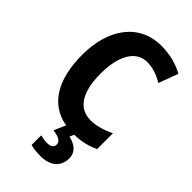

<svg xmlns="http://www.w3.org/2000/svg" viewBox="-288 -808 1131 1131"><g transform="rotate(45 278.0 -242.0)"><path d="M426 129C426 76 386 48 336 38L348 10C406 9 457 -3 503 -26V-157C455 -135 408 -118 356 -118C255 -118 203 -202 203 -355C203 -501 255 -597 349 -597C399 -597 442 -580 483 -556L528 -678C470 -709 407 -724 343 -724C154 -724 48 -571 48 -356C48 -153 124 -22 275 5L243 78C290 84 316 97 316 124C316 146 300 158 268 158C251 158 232 155 213 150V230C233 236 262 240 295 240C378 240 426 198 426 129Z"/></g></svg>

Font: Noto Sans Oriya Cond Bold
Style: Bold
Weight: 700
Width: 3
Designer: Amélie Bonet and Sol Matas
Foundry: Google LLC
Version: Version 2.006